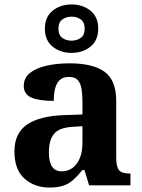

<svg xmlns="http://www.w3.org/2000/svg" viewBox="-20 -834 639 864"><path d="M202 10Q136 10 90.5 -30Q45 -70 45 -153Q45 -234 101 -273Q157 -312 269 -316L351 -318.8V-374Q351 -407.6 347 -433.3Q343 -459 330 -473.5Q317 -488 289.5 -488Q264 -488 249 -474Q234 -460 228 -435.5Q222 -411 222 -380Q155 -380 121 -395Q87 -410 87 -447Q87 -483.8 115 -505.9Q143 -528 189.9 -538.5Q236.8 -549 292.8 -549Q398 -549 450.5 -511Q503 -473 503 -379.3V-124Q503 -82.6 516 -67.8Q529 -53 563 -53H567V0H381L360 -69H351.4Q329 -42 309.5 -24.5Q290 -7 265 1.5Q240 10 202 10ZM257.2 -63Q300.2 -63 325.6 -98Q351 -133 351 -191V-266L305.8 -263.2Q245.9 -259.5 222.9 -231.4Q200 -203.3 200 -148.8Q200 -63 257.2 -63ZM302 -596Q252 -596 217 -624Q182 -652 182 -705Q182 -758 217 -786Q252 -814 302 -814Q352 -814 387 -786Q422 -758 422 -705Q422 -652 387 -624Q352 -596 302 -596ZM301.9 -651Q326 -651 343.5 -663.6Q361 -676.3 361 -705.1Q361 -734 343.6 -746.5Q326.2 -759 302.1 -759Q278 -759 260.5 -746.4Q243 -733.7 243 -704.9Q243 -676 260.4 -663.5Q277.8 -651 301.9 -651Z"/></svg>

Font: Noto Serif Vithkuqi
Style: Regular
Weight: 400
Version: Version 1.005